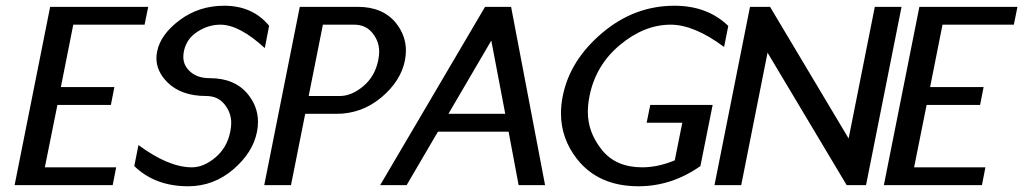

<svg xmlns="http://www.w3.org/2000/svg" viewBox="-20 -649 3586 673"><path d="M499.5 -625 486.8 -562.5H236.8L193.4 -343.8H380.9L368.7 -281.2H181.2L137.2 -62.5H387.2L375 0H31.2L155.8 -625Z M639.6 3.9Q523.4 3.9 450.7 -66.9L465.3 -140.6Q570.8 -62.5 652.8 -62.5Q693.8 -62.5 734.9 -96.9Q775.9 -131.3 787.1 -187.5Q790.5 -203.6 790.5 -218.3Q790.5 -253.9 767.1 -283.2Q743.7 -312.5 702.6 -312.5Q615.2 -312.5 566.9 -360.4Q528.3 -398.9 528.3 -444.8Q528.3 -456.5 530.8 -468.8Q543 -528.8 610.4 -578.9Q677.7 -628.9 765.6 -628.9Q865.7 -628.9 923.3 -558.6L908.2 -480.5Q818.8 -562.5 752.4 -562.5Q710 -562.5 671.6 -537.6Q633.3 -512.7 624.5 -468.8Q622.6 -458.5 622.6 -449.2Q622.6 -418.9 647.7 -397Q672.9 -375 715.3 -375Q803.7 -375 849.6 -317.9Q884.3 -274.4 884.3 -222.2Q884.3 -205.1 880.9 -187.5Q866.7 -114.3 797.6 -55.2Q728.5 3.9 639.6 3.9Z M1111.8 -562.5 1062 -312.5H1171.4Q1212.4 -312.5 1253.4 -346.9Q1294.4 -381.3 1305.7 -437.5Q1309.1 -453.6 1309.1 -468.3Q1309.1 -503.9 1285.6 -533.2Q1262.2 -562.5 1221.2 -562.5ZM1049.8 -250 1000 0H906.2L1030.8 -625H1233.9Q1322.3 -625 1368.2 -567.9Q1402.8 -524.4 1402.8 -472.2Q1402.8 -455.1 1399.4 -437.5Q1384.8 -364.3 1316.2 -307.1Q1247.6 -250 1159.2 -250Z M1762.7 -187.5H1515.1L1405.3 0H1312.5L1680.2 -625H1771.5L1890.6 0H1797.9ZM1551.8 -250H1751L1702.1 -506.8Z M2371.6 -218.8H2246.6L2259.3 -281.2H2478L2435.1 -66.9Q2334.5 3.9 2217.8 3.9Q2077.6 3.9 2002.4 -91.8Q1946.3 -163.6 1946.3 -252Q1946.3 -281.2 1952.6 -312.5Q1977.5 -437.5 2090.3 -533.2Q2203.1 -628.9 2343.8 -628.9Q2460 -628.9 2532.7 -558.1L2518.1 -484.4Q2413.1 -562.5 2330.6 -562.5Q2238.3 -562.5 2153.1 -491.5Q2067.9 -420.4 2046.4 -312.5Q2040.5 -283.2 2040.5 -256.3Q2040.5 -185.1 2089.6 -123.8Q2138.7 -62.5 2231 -62.5Q2286.1 -62.5 2345.2 -86.9Z M2954.6 -163.6 3046.4 -625H3140.1L3015.6 0H2947.8L2670.4 -464.4L2578.1 0H2484.4L2608.9 -625H2679.2Z M3546.4 -625 3533.7 -562.5H3283.7L3240.2 -343.8H3427.7L3415.5 -281.2H3228L3184.1 -62.5H3434.1L3421.9 0H3078.1L3202.6 -625Z"/></svg>

Font: Juliett
Style: Bold Italic
Weight: 700
Italic angle: -11.25°
Designer: GGBotNet
Foundry: GGBotNet
Version: 0.60